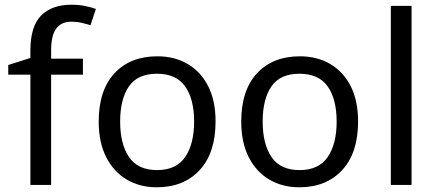

<svg xmlns="http://www.w3.org/2000/svg" viewBox="-20 -785 1852 815"><path d="M332 -468H197V0H109V-468H15V-509L109 -539V-570Q109 -674 155 -719.5Q201 -765 283 -765Q315 -765 341.5 -759.5Q368 -754 387 -747L364 -678Q348 -683 327 -688Q306 -693 284 -693Q240 -693 218.5 -663.5Q197 -634 197 -571V-536H332Z M895 -269Q895 -136 827.5 -63Q760 10 645 10Q574 10 518.5 -22.5Q463 -55 431 -117.5Q399 -180 399 -269Q399 -402 466 -474Q533 -546 648 -546Q721 -546 776.5 -513.5Q832 -481 863.5 -419.5Q895 -358 895 -269ZM490 -269Q490 -174 527.5 -118.5Q565 -63 647 -63Q728 -63 766 -118.5Q804 -174 804 -269Q804 -364 766 -418Q728 -472 646 -472Q564 -472 527 -418Q490 -364 490 -269Z M1500 -269Q1500 -136 1432.5 -63Q1365 10 1250 10Q1179 10 1123.5 -22.5Q1068 -55 1036 -117.5Q1004 -180 1004 -269Q1004 -402 1071 -474Q1138 -546 1253 -546Q1326 -546 1381.5 -513.5Q1437 -481 1468.5 -419.5Q1500 -358 1500 -269ZM1095 -269Q1095 -174 1132.5 -118.5Q1170 -63 1252 -63Q1333 -63 1371 -118.5Q1409 -174 1409 -269Q1409 -364 1371 -418Q1333 -472 1251 -472Q1169 -472 1132 -418Q1095 -364 1095 -269Z M1727 0H1639V-760H1727Z"/></svg>

Font: Noto Serif Ottoman Siyaq
Style: Regular
Weight: 400
Designer: Sérgio Martins
Version: Version 1.005; ttfautohint (v1.8.4.7-5d5b)